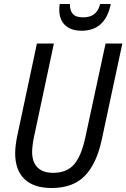

<svg xmlns="http://www.w3.org/2000/svg" viewBox="-20 -932 633 962"><path d="M56 -164Q56 -201 67 -254L165 -714H250L151 -249Q141 -202 141 -170Q141 -120 168 -93Q195 -66 246 -66Q314 -66 350.5 -107.5Q387 -149 407 -241L509 -714H593L490 -233Q465 -114 406 -52Q347 10 238 10Q149 10 102.5 -35Q56 -80 56 -164ZM277 -883Q277 -894 279 -912H330Q330 -878 345.5 -861.5Q361 -845 396 -845Q432 -845 452.5 -861.5Q473 -878 482 -912H535Q508 -778 389 -778Q336 -778 306.5 -805.5Q277 -833 277 -883Z"/></svg>

Font: Noto Sans UI Narrow
Style: Italic
Weight: 400
Width: 4
Italic angle: -12°
Designer: Monotype Design Team
Foundry: Monotype Imaging Inc.
Version: Version 1.001